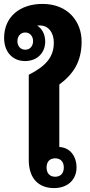

<svg xmlns="http://www.w3.org/2000/svg" viewBox="-20 -952 458 981"><path d="M197 -932C83 -932 1 -867 1 -758C1 -686 45 -640 108 -640C169 -640 211 -681 211 -740C211 -773 197 -805 170 -821C174 -822 179 -822 183 -822C229 -822 255 -784 255 -734C255 -659 212 -613 127 -570V-135C127 -35 182 9 256 9C329 9 371 -37 371 -96C371 -153 339 -198 283 -201V-520C354 -573 397 -636 397 -740C397 -840 329 -932 197 -932ZM109 -698C85 -698 69 -716 69 -742C69 -767 85 -786 109 -786C133 -786 149 -767 149 -742C149 -716 133 -698 109 -698ZM262 -143C289 -143 306 -126 306 -96C306 -66 289 -49 262 -49C235 -49 218 -66 218 -96C218 -127 235 -143 262 -143Z"/></svg>

Font: Noto Sans Thai Looped SemiCondensed ExtraBold
Style: Regular
Weight: 800
Width: 4
Designer: Sasikarn Vongin, Ben Mitchell
Foundry: The Fontpad Ltd
Version: Version 1.001